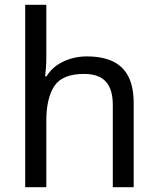

<svg xmlns="http://www.w3.org/2000/svg" viewBox="-20 -780 658 800"><path d="M173 -537Q173 -518 171.5 -498Q170 -478 168 -462H174Q191 -490 217 -508Q243 -526 275 -535.5Q307 -545 341 -545Q406 -545 449.5 -524.5Q493 -504 515 -461Q537 -418 537 -349V0H450V-343Q450 -408 421 -440Q392 -472 330 -472Q240 -472 206.5 -421.5Q173 -371 173 -277V0H85V-760H173Z"/></svg>

Font: hexlbangla05
Style: Book
Weight: 400
Designer: Jelle Bosma - Monotype Design Team
Foundry: Monotype Imaging Inc.
Version: Version 2.003